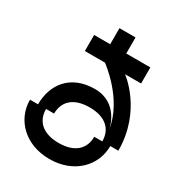

<svg xmlns="http://www.w3.org/2000/svg" viewBox="-189 -917 953 1035"><g transform="rotate(30 287.5 -400.0)"><path d="M475 -225H425C425 -150 375 -100 275 -100C175 -100 125 -150 125 -225H175C175 -300 225 -350 325 -350C425 -350 475 -300 475 -225ZM25 -225C25 -100 125 0 275 0C425 0 525 -100 525 -225H575C575 -475 400 -600 400 -600H500V-700H350V-800H250V-700H150V-600H275C275 -600 450 -475 475 -300C475 -300 450 -450 300 -450C150 -450 75 -350 75 -225Z"/></g></svg>

Font: LS-VG5000 Shifted
Style: Regular
Weight: 400
Designer: Justin Bihan, 2021
Foundry: Justin Bihan, 2021
Version: Version 1.000;Glyphs 3.1.2 (3151)